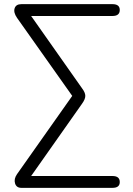

<svg xmlns="http://www.w3.org/2000/svg" viewBox="-20 -725 640 925"><path d="M83 180Q59 180 52.5 158.5Q46 137 62 114L328 -263L62 -639Q44 -665 50.5 -685Q57 -705 83 -705H522Q557 -705 557 -677Q557 -648 522 -648H130L375 -300Q391 -279 391 -263Q391 -247 375 -225L130 123H522Q557 123 557 152Q557 180 522 180Z"/></svg>

Font: Chiron GoRound TC L
Style: Regular
Weight: 300
Designer: Ryoko NISHIZUKA 西塚涼子 (kana, bopomofo & ideographs); Paul D. Hunt (Latin, Greek & Cyrillic); Sandoll Communications 산돌커뮤니
Foundry: Adobe
Version: Version 1.000;hotconv 1.1.1;makeotfexe 2.6.0